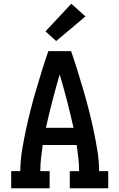

<svg xmlns="http://www.w3.org/2000/svg" viewBox="-20 -1009 640 1029"><path d="M40 0V-92H89Q89 -147 98 -202Q107 -257 118.5 -311Q130 -365 143.5 -418Q157 -471 172.5 -524Q188 -577 204.5 -630Q221 -683 239 -735H361Q379 -683 395.5 -630Q412 -577 427.5 -524Q443 -471 456.5 -418Q470 -365 481.5 -311Q493 -257 502 -202Q511 -147 511 -92H560V0H354V-92H404Q404 -127 400 -162Q396 -197 391 -232H209Q204 -197 200 -162Q196 -127 196 -92H246V0ZM374 -324Q358 -396 339.5 -467.5Q321 -539 300 -610Q279 -539 260.5 -467.5Q242 -396 226 -324ZM281 -789 224 -841 362 -989 438 -921Z"/></svg>

Font: Iosevka Curly Slab SmBdEx
Style: Regular
Weight: 600
Width: 7
Monospace: yes
Designer: Belleve Invis
Foundry: Belleve Invis
Version: Version 11.1.0; ttfautohint (v1.8.3)